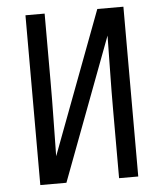

<svg xmlns="http://www.w3.org/2000/svg" viewBox="-53 -781 705 828"><g transform="rotate(-5 300.0 -367.5)"><path d="M88 0V-735H171V-441Q171 -360 169.5 -279.5Q168 -199 167 -118L399 -735H512V0H429V-294Q429 -375 430.5 -455.5Q432 -536 433 -617L201 0Z"/></g></svg>

Font: Iosevka Meiseki Sans
Style: Regular
Weight: 400
Monospace: yes
Designer: Belleve Invis
Foundry: Belleve Invis
Version: Version 11.2.6; ttfautohint (v1.8.4)